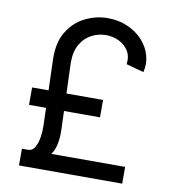

<svg xmlns="http://www.w3.org/2000/svg" viewBox="-82 -809 796 882"><g transform="rotate(10 315.5 -368.5)"><path d="M546.9 0H65.4V-78.1H546.9ZM393.6 -282.2H62.5V-363.3H393.6ZM217.8 -506.8 228.5 -199.2Q231 -154.3 220.7 -116.5Q210.4 -78.6 181.6 -58.6L93.8 -78.1Q115.2 -78.1 126.5 -99.4Q137.7 -120.6 141.6 -149.2Q145.5 -177.7 144.5 -199.2L134.8 -506.8Q132.3 -584.5 163.3 -635.7Q194.3 -687 244.9 -712.2Q295.4 -737.3 350.6 -737.3Q401.4 -737.3 443.1 -719Q484.9 -700.7 513.2 -669.9Q541.5 -639.2 552.7 -600.6Q564 -562 553.7 -521.5L471.7 -543.9Q476.6 -581.1 460.4 -606.7Q444.3 -632.3 415.8 -645.8Q387.2 -659.2 355.5 -659.2Q321.3 -659.2 289.6 -643.1Q257.8 -627 237.8 -593.3Q217.8 -559.6 217.8 -506.8Z"/></g></svg>

Font: GitLab Sans
Style: Regular
Weight: 400
Designer: Rasmus Andersson
Foundry: Modifications by GitLab B.V., manufactured by rsms
Version: Version 4.000;git-c8fb6b7